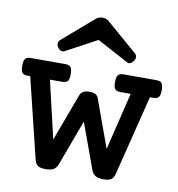

<svg xmlns="http://www.w3.org/2000/svg" viewBox="-84 -748 769 830"><g transform="rotate(10 300.0 -333.0)"><path d="M163.6 -505.9Q159.2 -503.4 154.3 -503.4Q142.6 -503.4 133.3 -516.6Q127.9 -524.9 127.9 -532.7Q127.9 -543 136.2 -549.8L272.9 -668Q284.2 -676.8 299.8 -676.8Q315.9 -676.8 326.7 -668L463.4 -549.8Q471.7 -543 471.7 -533.2Q471.7 -524.4 465.3 -515.6Q459.5 -507.8 453.1 -504.9Q448.2 -502.9 445.3 -502.9Q440.9 -502.9 436 -505.9L299.8 -579.1ZM24.4 -373.5Q6.8 -373.5 0 -381.8Q-6.3 -390.1 -6.3 -412.1Q-6.3 -433.6 0 -441.9Q5.9 -451.2 24.4 -451.2H175.8Q193.4 -451.2 200.2 -442.4Q206.5 -434.1 206.5 -412.1Q206.5 -390.1 200.2 -381.8Q192.4 -373.5 175.8 -373.5H122.1L181.2 -121.1L257.8 -327.1Q266.6 -351.6 298.3 -351.6Q316.4 -351.6 325.9 -346.7Q335.4 -341.8 339.4 -330.6L415.5 -121.1L476.6 -373.5H431.6Q422.4 -373.5 416.3 -375.7Q410.2 -377.9 406.7 -383.3Q400.9 -392.1 400.9 -412.1Q400.9 -433.1 407.7 -442.4Q414.6 -451.2 431.6 -451.2H575.2Q592.8 -451.2 599.1 -443.4Q606 -435.1 606 -412.1Q606 -388.7 598.6 -381.3Q592.3 -373.5 575.2 -373.5H561L473.1 -21Q468.3 -3.4 457.8 3.7Q447.3 10.7 424.8 10.7Q401.4 10.7 388.9 3.2Q376.5 -4.4 370.6 -21L297.9 -220.2L224.1 -21Q217.3 -2.9 204.1 4.4Q191.4 10.7 168.9 10.7Q147.5 10.7 137.2 3.9Q126 -3.4 121.6 -21L35.6 -373.5Z"/></g></svg>

Font: Courier Prime Medium
Style: Regular
Weight: 500
Designer: Alan Dague-Greene
Foundry: Quote-Unquote Apps
Version: Version 1.202